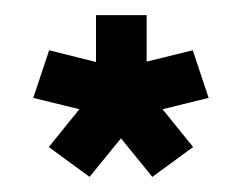

<svg xmlns="http://www.w3.org/2000/svg" viewBox="-20 -720 304 254"><path d="M256 -590.5 195 -575.5 235.5 -525.5 181.5 -486 140 -537 98.5 -486 44.5 -525.5 85 -575.5 24 -590.5 45 -653.5 107 -638V-700H174V-638.5L235 -653.5Z"/></svg>

Font: Anybody Wide
Style: Bold
Weight: 700
Width: 7
Designer: Tyler Finck
Foundry: Etcetera Type Company
Version: Version 1.000; ttfautohint (v1.8)